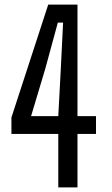

<svg xmlns="http://www.w3.org/2000/svg" viewBox="-20 -820 491 840"><path d="M235 0V-234H30V-306L191 -800H319V-312H400V-234H319V0ZM116 -312H235L246 -519L256 -721H233L178 -519Z"/></svg>

Font: Big Shoulders Text Medium
Style: Regular
Weight: 500
Designer: Patric King
Foundry: XO Type Co
Version: Version 1.000; ttfautohint (v1.8.2)